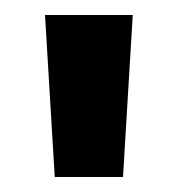

<svg xmlns="http://www.w3.org/2000/svg" viewBox="-20 -775 236 256"><path d="M53 -539 40 -755H157L144 -539Z"/></svg>

Font: DM Sans 17pt
Style: Bold
Weight: 700
Version: Version 4.004;gftools[0.9.30]